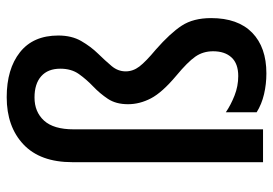

<svg xmlns="http://www.w3.org/2000/svg" viewBox="-141 -664 815 573"><g transform="rotate(-90 266.5 -377.5)"><path d="M447 -611Q447 -571 430.5 -542.5Q414 -514 393 -492.5Q372 -471 356 -452Q340 -433 340 -410Q340 -388 354.5 -369Q369 -350 405 -320Q454 -277 476.5 -242.5Q499 -208 499 -155Q499 -75 455.5 -32.5Q412 10 334 10Q302 10 272 3Q242 -4 218 -19V-111Q240 -96 268 -85Q296 -74 326 -74Q363 -74 381.5 -94Q400 -114 400 -149Q400 -179 384 -202Q368 -225 327 -259Q277 -301 259.5 -334.5Q242 -368 242 -403Q242 -439 258 -463Q274 -487 295 -507Q316 -527 332 -549.5Q348 -572 348 -605Q348 -642 325.5 -662Q303 -682 262 -682Q219 -682 193 -653.5Q167 -625 167 -565V0H69V-569Q69 -665 122 -715Q175 -765 263 -765Q347 -765 397 -725.5Q447 -686 447 -611Z"/></g></svg>

Font: Noto Sans Myanmar Condensed Medium
Style: Regular
Weight: 500
Width: 3
Designer: Monotype Design Team
Foundry: Monotype Imaging Inc.
Version: Version 2.107; ttfautohint (v1.8.4.7-5d5b)